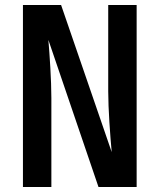

<svg xmlns="http://www.w3.org/2000/svg" viewBox="-20 -750 640 770"><path d="M186 0V-357C186 -428 179 -532 174 -590L375 0H528V-730H414V-384C414 -314 422 -203 428 -140L225 -730H72V0Z"/></svg>

Font: Tekne LDO
Style: Bold
Weight: 700
Monospace: yes
Designer: Alessio Laiso, Mario Rullo, Paolo Rosset
Foundry: Alessio Laiso
Version: Version 1.000;hotconv 1.0.109;makeotfexe 2.5.65596